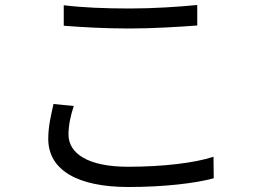

<svg xmlns="http://www.w3.org/2000/svg" viewBox="-20 -723 1040 768"><path d="M235 -702V-620C314 -614 399 -609 499 -609C592 -609 701 -616 769 -621V-703C697 -696 595 -689 499 -689C399 -689 307 -693 235 -702ZM275 -299 194 -307C185 -266 173 -219 173 -168C173 -42 291 25 494 25C636 25 763 10 835 -10L834 -96C759 -71 630 -56 492 -56C332 -56 254 -109 254 -185C254 -222 262 -259 275 -299Z"/></svg>

Font: Noto Sans CJK SC
Style: Regular
Weight: 400
Designer: Ryoko NISHIZUKA 西塚涼子 (kana, bopomofo & ideographs); Paul D. Hunt (Latin, Greek & Cyrillic); Sandoll Communications 산돌커뮤니
Foundry: Adobe
Version: Version 2.004;hotconv 1.0.118;makeotfexe 2.5.65603